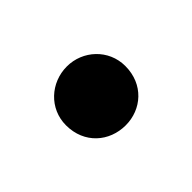

<svg xmlns="http://www.w3.org/2000/svg" viewBox="-44 -215 318 318"><g transform="rotate(45 115.5 -55.5)"><path d="M114 -125C75 -125 46 -93 46 -56C46 -18 75 14 114 14C157 14 184 -18 184 -56C184 -93 157 -125 114 -125Z"/></g></svg>

Font: Glow Sans SC Condensed Medium
Style: Regular
Weight: 600
Width: 3
Designer: Ryoko NISHIZUKA (kana, bopomofo & ideographs); Paul D. Hunt (Latin, Greek & Cyrillic); Sandoll Communications, Soo-young
Version: Version 0.93